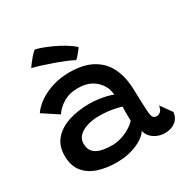

<svg xmlns="http://www.w3.org/2000/svg" viewBox="-168 -872 993 1023"><g transform="rotate(-30 328.0 -360.0)"><path d="M262 9.5Q199.5 9.5 148.8 -7Q98 -23.5 67.8 -61Q37.5 -98.5 37.5 -160.5Q37.5 -221.5 71.8 -260Q106 -298.5 163.2 -316.8Q220.5 -335 290 -335Q321 -335 350 -330.5Q379 -326 400.5 -320.2Q422 -314.5 430 -310Q428.5 -325.5 424 -341.8Q419.5 -358 411 -370Q393.5 -399.5 360.8 -418.5Q328 -437.5 277.5 -437.5Q225 -437.5 187.5 -414.5Q150 -391.5 131 -361L36.5 -423Q58.5 -455 95.5 -479.8Q132.5 -504.5 180 -518.8Q227.5 -533 281 -533Q367 -533 422 -502Q477 -471 502.5 -418.5Q515.5 -392.5 523.2 -361.5Q531 -330.5 533 -286.5Q534 -242.5 535.2 -210Q536.5 -177.5 538 -152Q539.5 -117.5 547.2 -107.5Q555 -97.5 568.5 -97.5Q584 -97.5 594.5 -109Q605 -120.5 607 -141.5L656.5 -73Q653 -37 626.8 -17.2Q600.5 2.5 563.5 2.5Q535.5 2.5 513 -8Q490.5 -18.5 476.5 -35.2Q462.5 -52 460 -71Q451 -52.5 423.2 -33.8Q395.5 -15 354.5 -2.8Q313.5 9.5 262 9.5ZM285 -82Q314.5 -82 343.5 -91Q372.5 -100 396.8 -114.8Q421 -129.5 436 -146.5Q435 -172 435 -193.8Q435 -215.5 436 -233Q423 -238 385.2 -245.2Q347.5 -252.5 302 -252.5Q262.5 -252.5 229.5 -242.5Q196.5 -232.5 176.8 -213.2Q157 -194 157 -166Q157 -133.5 173.2 -115.2Q189.5 -97 218.2 -89.5Q247 -82 285 -82ZM182 -730Q193 -729 218.8 -720Q244.5 -711 276.8 -696.2Q309 -681.5 339.8 -663Q370.5 -644.5 391.5 -625Q386 -615.5 376.5 -603.8Q367 -592 358.2 -582.5Q349.5 -573 345.5 -571Q329 -580.5 300.5 -592.2Q272 -604 238.5 -616Q205 -628 173 -638Q141 -648 117 -654Q121 -660 131 -673.5Q141 -687 154.5 -702.8Q168 -718.5 182 -730Z"/></g></svg>

Font: Grandstander Thin Medium
Style: Regular
Weight: 500
Version: Version 1.200